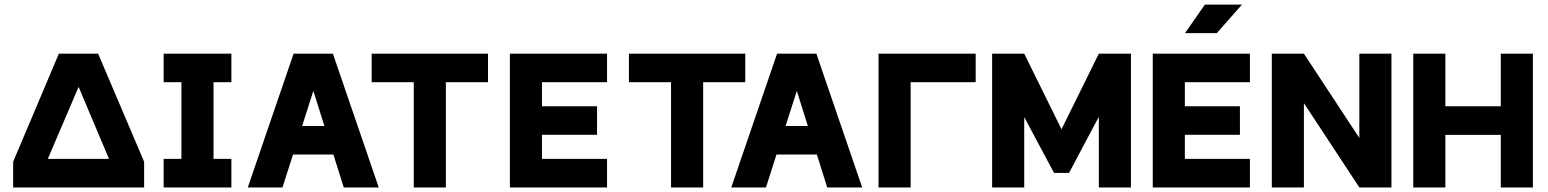

<svg xmlns="http://www.w3.org/2000/svg" viewBox="-20 -821 6782 841"><path d="M37.6 0H611.3V-112.5L544.4 -125H122.9L37.6 -112.5ZM324.3 -440.4 457.5 -125 611.3 -112.5 409.8 -585.9H237.8L37.6 -112.5L189.4 -125Z M696.8 -585.9V-460.9H774.7V-125H696.8V0H993.5V-125H915.3V-460.9H993.5V-585.9Z M1186.2 -269V-144H1508.4V-269ZM1352.5 -422.9 1485.7 0H1638.9L1438.2 -585.9H1266L1065.4 0H1217.4Z M1933 0V-460.9H2117.5V-585.9H1607.9V-460.9H1792.4V0Z M2595.2 -355.5H2354V-460.9H2639V-585.9H2213.4V0H2639V-125H2354V-230.5H2595.2Z M3060 0V-460.9H3244.4V-585.9H2734.9V-460.9H2919.3V0Z M3303.9 -269V-144H3626.1V-269ZM3470.2 -422.9 3603.4 0H3756.5L3555.9 -585.9H3383.7L3183.1 0H3335.1Z M3968.8 -324.2V-460.9H4253.7V-585.9H3828.1V0H3968.8V-119.1Z M4629.7 -254.9 4793.1 -585.9 4873 -460 4662.5 -63.5H4596.9L4382.6 -464.8L4466.3 -585.9ZM4933.7 -585.9V0H4793.1V-585.9ZM4325.7 -585.9H4466.3V0H4325.7Z M5411.1 -355.5H5169.9V-460.9H5454.9V-585.9H5029.3V0H5454.9V-125H5169.9V-230.5H5411.1ZM5309.7 -675.8H5170.6L5257.5 -800.8H5420Z M5691.4 -585.9H5550.8V0H5691.4V-369.1L5934.2 0H6074.8V-585.9H5934.2V-216.8Z M6170.4 -585.9V0H6311V-230.3H6553.8V0H6694.4V-585.9H6553.8V-355.5H6311V-585.9Z"/></svg>

Font: Giphurs SC
Style: Regular
Weight: 400
Version: Version 0.920